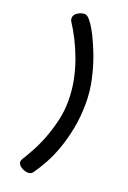

<svg xmlns="http://www.w3.org/2000/svg" viewBox="-136 -638 522 783"><g transform="rotate(20 125.0 -246.0)"><path d="M48.8 -542Q44.9 -549.8 44.9 -554.7Q44.9 -570.3 60.1 -580.1Q75.2 -589.8 90.8 -589.8Q100.6 -589.8 112.8 -575.7Q125 -561.5 137.2 -539.6Q149.4 -517.6 160.6 -492.2Q171.9 -466.8 180.7 -443.4Q197.3 -398.4 208 -349.1Q218.8 -299.8 218.8 -249Q218.8 -191.4 209 -140.6Q199.2 -89.8 184.1 -46.9Q168.9 -3.9 149.9 30.3Q130.9 64.5 113.3 88.9Q105.5 97.7 93.8 97.7Q79.1 97.7 64 88.4Q48.8 79.1 48.8 65.4Q48.8 61.5 52.7 53.7Q68.4 29.3 85.4 -2.9Q102.5 -35.2 116.2 -72.3Q129.9 -109.4 139.2 -149.9Q148.4 -190.4 148.4 -233.4Q148.4 -280.3 139.6 -323.2Q130.9 -366.2 116.7 -405.3Q102.5 -444.3 85 -479Q67.4 -513.7 48.8 -542Z"/></g></svg>

Font: Gamja Flower
Style: Regular
Weight: 400
Designer: YoonDesign Inc.
Foundry: YoonDesign Inc.
Version: Version 3.00;build 20171102